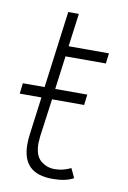

<svg xmlns="http://www.w3.org/2000/svg" viewBox="-100 -671 489 731"><g transform="rotate(10 144.5 -305.0)"><path d="M236 -4Q206 13 155 13Q96 13 67 -15Q38 -43 38 -101Q38 -120 41 -141L60 -285H-24L-19 -326H65L104 -623H145L128 -495H284L279 -455H123L106 -326H230L225 -285H101L81 -139Q79 -119 79 -112Q79 -64 102.5 -44.5Q126 -25 156 -25Q189 -25 219 -40Z"/></g></svg>

Font: Bellota Text Light
Style: Italic
Weight: 300
Italic angle: -7.5°
Designer: Kemie Guaida
Foundry: Kemie Guaida
Version: Version 4.001